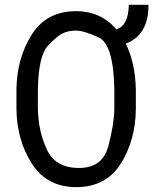

<svg xmlns="http://www.w3.org/2000/svg" viewBox="-20 -767 640 797"><path d="M137.2 -396.5V-314.5Q139.2 -221.7 174.8 -145.8Q210.4 -69.8 308.1 -69.8Q405.8 -69.8 429.7 -160.4Q453.6 -251 454.6 -314.5V-396.5Q451.2 -583.5 389.2 -611.8Q327.1 -640.1 295.9 -640.1Q264.6 -640.1 240.7 -628.9Q216.8 -617.7 178.5 -576.7Q140.1 -535.6 137.2 -396.5ZM295.9 -720.7Q398.4 -720.7 463.4 -645Q513.7 -661.6 514.6 -747.1H596.2Q597.2 -621.6 502 -585.9Q541.5 -506.3 543.9 -395.5V-314.5Q542.5 -184.1 481 -87.2Q419.4 9.8 296.9 9.8Q174.3 9.8 112.1 -88.1Q49.8 -186 48.3 -314.5V-395.5Q49.8 -524.9 111.3 -622.8Q172.9 -720.7 295.9 -720.7Z"/></svg>

Font: RobotoMono-Regular
Style: Regular
Weight: 400
Designer: Google
Version: Version 2.000985; 2015; ttfautohint (v1.3)